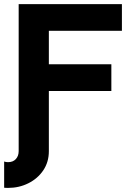

<svg xmlns="http://www.w3.org/2000/svg" viewBox="-29 -743 667 944"><path d="M-8.6 51.1V180Q-3.8 180.5 1 180.7Q5.8 180.9 10.5 180.9Q64.7 180.9 110.3 158.1Q156 135.4 183.6 94.7Q211.2 54 211.2 0H62.8Q62.8 23.9 48.9 39.1Q35 54.3 10.5 54.3Q-0.3 54.3 -8.6 51.1ZM211.2 -97V-295.7H518.5V-427H211.2V-591.4H570.4V-722.7H62.8V0H211.2Z"/></svg>

Font: Giphurs SC
Style: Regular
Weight: 400
Version: Version 0.920